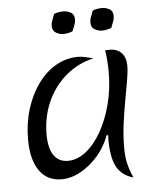

<svg xmlns="http://www.w3.org/2000/svg" viewBox="-55 -815 742 895"><g transform="rotate(-5 315.5 -367.0)"><path d="M426 -175Q407 -122 370 -79.5Q333 -37 288.5 -12.5Q244 12 199 12Q132 12 95.5 -40Q59 -92 59 -187Q59 -262 79.5 -328Q100 -394 136 -444Q172 -494 220.5 -522Q269 -550 324 -550Q338 -550 354.5 -546.5Q371 -543 396 -537Q322 -520 265.5 -472Q209 -424 178 -354Q147 -284 147 -202Q147 -138 170 -104.5Q193 -71 236 -71Q280 -71 320.5 -103Q361 -135 392.5 -190.5Q424 -246 442.5 -317Q461 -388 461 -466Q461 -492 459 -520Q457 -548 453 -570Q460 -569 465 -569.5Q470 -570 474 -570Q510 -570 530 -548.5Q550 -527 550 -488Q550 -462 543 -421Q536 -380 526.5 -329Q517 -278 509.5 -222Q502 -166 502 -111Q502 -68 509 -37Q516 -6 533 33Q478 17 455 -27Q432 -71 432 -154Q432 -166 433 -173ZM310 -671Q288 -662 266 -662Q249 -662 232 -671.5Q215 -681 215 -704Q215 -718 220.5 -731Q226 -744 231 -759Q241 -763 252.5 -765Q264 -767 275 -767Q292 -767 309 -758Q326 -749 326 -724Q326 -712 320.5 -698.5Q315 -685 310 -671ZM491 -671Q469 -662 447 -662Q430 -662 413 -671.5Q396 -681 396 -704Q396 -718 401.5 -731Q407 -744 412 -759Q422 -763 433.5 -765Q445 -767 456 -767Q473 -767 490 -758Q507 -749 507 -724Q507 -712 501.5 -698.5Q496 -685 491 -671Z"/></g></svg>

Font: Merienda Light
Style: Regular
Weight: 300
Designer: Eduardo Rodriguez Tunni
Foundry: Eduardo Rodriguez Tunni
Version: Version 2.001; ttfautohint (v1.8.4.7-5d5b)